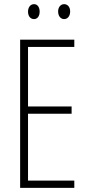

<svg xmlns="http://www.w3.org/2000/svg" viewBox="-20 -905 425 925"><path d="M115 -849C115 -828 126 -813 144 -813C160 -813 171 -827 171 -849C171 -871 160 -885 144 -885C126 -885 115 -869 115 -849ZM260 -850C260 -828 272 -813 289 -813C306 -813 318 -828 318 -850C318 -872 305 -885 289 -885C272 -885 260 -870 260 -850ZM338 0V-35H115V-357H325V-392H115V-679H338V-714H77V0Z"/></svg>

Font: Noto Sans Telugu ExtraCondensed ExtraLight
Style: Regular
Weight: 200
Width: 2
Designer: Jelle Bosma - Monotype Design Team
Foundry: Monotype Imaging Inc.
Version: Version 2.005